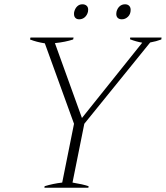

<svg xmlns="http://www.w3.org/2000/svg" viewBox="-20 -875 773 895"><path d="M325 -810Q325 -817 326 -820Q330 -836 340 -845.5Q350 -855 364 -855Q376 -855 383.5 -848.5Q391 -842 391 -830Q391 -823 390 -820Q386 -804 375 -794.5Q364 -785 349 -785Q338 -785 331.5 -791.5Q325 -798 325 -810ZM522 -810Q522 -816 523 -820Q527 -836 537.5 -845.5Q548 -855 563 -855Q575 -855 582 -848Q589 -841 589 -829Q589 -809 576.5 -797Q564 -785 548 -785Q536 -785 529 -791.5Q522 -798 522 -810ZM188 -7Q227 -19 270 -24L325 -298L189 -673Q150 -679 120 -691L122 -700H323L321 -691Q285 -679 236 -674L362 -325L643 -676Q614 -681 586 -692L587 -700H733L732 -691Q708 -682 680 -677L373 -298L318 -24Q367 -16 393 -7L392 0H187Z"/></svg>

Font: Trirong ExtraLight
Style: Italic
Weight: 275
Italic angle: -12°
Designer: Katatrad Team
Foundry: CadsonDemak
Version: Version 1.003